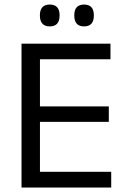

<svg xmlns="http://www.w3.org/2000/svg" viewBox="-20 -833 563 853"><path d="M157.5 0H75.6V-639H157.5ZM474.1 0H100.2V-69.7H474.1ZM463.4 -291.5H122.5V-360.4H463.4ZM470.8 -569.7H99.6V-639H470.8ZM200.8 -715.7Q179.2 -715.7 168.3 -728Q157.3 -740.2 157.3 -762.9V-766.3Q157.3 -788.7 168.3 -800.7Q179.2 -812.8 200.8 -812.8Q223.2 -812.8 234 -800.7Q244.7 -788.7 244.7 -766.3V-762.9Q244.7 -740.2 234 -728Q223.2 -715.7 200.8 -715.7ZM353.6 -715.7Q331.6 -715.7 320.8 -728Q310.1 -740.2 310.1 -762.9V-766.3Q310.1 -788.7 320.8 -800.7Q331.6 -812.8 353.6 -812.8Q375.4 -812.8 386.2 -800.7Q396.9 -788.7 396.9 -766.3V-762.9Q396.9 -740.2 386.2 -728Q375.4 -715.7 353.6 -715.7Z"/></svg>

Font: Anek Kannada Medium
Style: Regular
Weight: 500
Designer: Vaishnavi Murthy, Maithili Shingre (Kannada) & Yesha Goshar (Latin)
Foundry: Ek Type
Version: Version 1.003